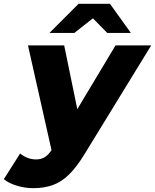

<svg xmlns="http://www.w3.org/2000/svg" viewBox="-103 -779 809 1002"><path d="M70 203Q27 203 -15.5 190Q-58 177 -83 156L2 22Q19 36 40 44.5Q61 53 86 53Q114 53 134 39Q154 25 172 -5L211 -68L227 -87L500 -542H686L339 24Q297 93 257 132Q217 171 172 187Q127 203 70 203ZM170 23 43 -542H232L322 -104ZM155 -607 307 -759H471L580 -607H457L334 -732H443L285 -607Z"/></svg>

Font: Montserrat Thin ExtraBold
Style: Italic
Weight: 800
Italic angle: -11.3°
Version: Version 9.000